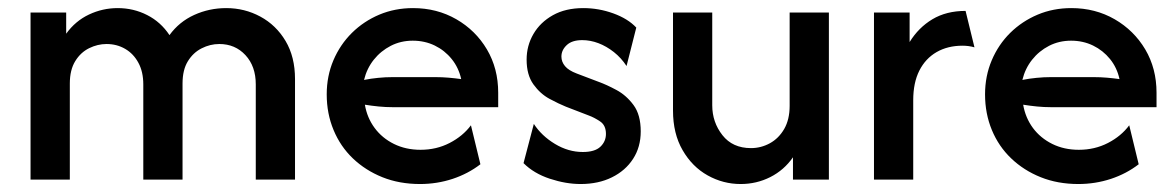

<svg xmlns="http://www.w3.org/2000/svg" viewBox="-20 -448 2932 479"><path d="M56.2 0V-416.7H145.1V-363.9Q168.1 -395.8 202.1 -411.8Q236.1 -427.8 273.6 -427.8Q313.2 -427.8 347.2 -410.4Q381.2 -393.1 402.8 -360.4Q427.1 -393.8 464.6 -410.8Q502.1 -427.8 544.4 -427.8Q590.3 -427.8 629.5 -406.6Q668.8 -385.4 692.4 -345.8Q716 -306.2 716 -250.7V0H618.1V-237.5Q618.1 -282.6 592.4 -310.4Q566.7 -338.2 527.1 -338.2Q504.2 -338.2 483 -327.4Q461.8 -316.7 448.6 -295.1Q435.4 -273.6 435.4 -239.6V0H337.5V-237.5Q337.5 -268.8 325.3 -291.3Q313.2 -313.9 292.4 -326Q271.5 -338.2 245.8 -338.2Q223.6 -338.2 202.4 -327.8Q181.2 -317.4 167.7 -295.5Q154.2 -273.6 154.2 -239.6V0Z M1027.8 11.1Q976.4 11.1 934 -5.9Q891.7 -22.9 860.4 -52.8Q829.2 -82.6 812.2 -123.6Q795.1 -164.6 795.1 -212.5Q795.1 -258.3 811.8 -297.6Q828.5 -336.8 858 -366Q887.5 -395.1 926.4 -411.5Q965.3 -427.8 1010.4 -427.8Q1070.1 -427.8 1118.4 -400Q1166.7 -372.2 1194.8 -324.7Q1222.9 -277.1 1222.9 -216.7V-180.6H959.7Q942.4 -180.6 925 -182.3Q907.6 -184 890.3 -186.8Q895.8 -154.2 914.6 -128.8Q933.3 -103.5 962.8 -88.9Q992.4 -74.3 1029.2 -74.3Q1068.8 -74.3 1101.7 -91.3Q1134.7 -108.3 1154.9 -135.4L1178.5 -38.2Q1147.9 -14.6 1109 -1.7Q1070.1 11.1 1027.8 11.1ZM888.2 -248.6Q905.6 -252.1 923.6 -253.8Q941.7 -255.6 959.7 -255.6H1066Q1083.3 -255.6 1099.3 -254.2Q1115.3 -252.8 1130.6 -250.7Q1124.3 -279.2 1106.9 -300.7Q1089.6 -322.2 1064.6 -334.4Q1039.6 -346.5 1009.7 -346.5Q979.9 -346.5 954.9 -333.7Q929.9 -320.8 912.5 -299Q895.1 -277.1 888.2 -248.6Z M1428.5 11.1Q1391.7 11.1 1351.7 -2.1Q1311.8 -15.3 1286.1 -41L1311.8 -138.9Q1331.2 -109 1364.6 -88.9Q1397.9 -68.8 1434 -68.8Q1463.9 -68.8 1477.8 -81.9Q1491.7 -95.1 1491.7 -113.9Q1491.7 -135.4 1477.1 -145.1Q1462.5 -154.9 1449.3 -159.7L1391.7 -181.9Q1374.3 -188.9 1351 -201.4Q1327.8 -213.9 1310.8 -237.5Q1293.8 -261.1 1293.8 -299.3Q1293.8 -334 1310.8 -363.2Q1327.8 -392.4 1359.4 -410.1Q1391 -427.8 1435.4 -427.8Q1473.6 -427.8 1510.1 -414.6Q1546.5 -401.4 1567.4 -379.2L1543.1 -283.3Q1529.9 -303.5 1511.5 -318.1Q1493.1 -332.6 1472.9 -340.3Q1452.8 -347.9 1432.6 -347.9Q1406.9 -347.9 1393.8 -335.4Q1380.6 -322.9 1380.6 -306.9Q1380.6 -293.8 1389.6 -283Q1398.6 -272.2 1418.8 -264.6L1473.6 -243.8Q1493.1 -236.8 1517.7 -223.6Q1542.4 -210.4 1560.4 -186.1Q1578.5 -161.8 1578.5 -120.1Q1578.5 -81.2 1559.4 -51.7Q1540.3 -22.2 1506.6 -5.6Q1472.9 11.1 1428.5 11.1Z M1827.8 11.1Q1784 11.1 1745.5 -10.4Q1706.9 -31.9 1683 -73.3Q1659 -114.6 1659 -172.2V-416.7H1756.9V-185.4Q1756.9 -143.1 1782.3 -110.8Q1807.6 -78.5 1853.5 -78.5Q1878.5 -78.5 1900.7 -90.6Q1922.9 -102.8 1936.5 -126.4Q1950 -150 1950 -184V-416.7H2047.9V0H1958.3V-55.6Q1936.1 -23.6 1901.7 -6.2Q1867.4 11.1 1827.8 11.1Z M2160.4 0V-416.7H2249.3V-343.1Q2271.5 -379.2 2306.2 -400Q2341 -420.8 2388.9 -420.8L2411.1 -329.9Q2404.2 -331.9 2396.5 -333Q2388.9 -334 2381.2 -334Q2344.4 -334 2316.7 -318.1Q2288.9 -302.1 2273.6 -271.9Q2258.3 -241.7 2258.3 -197.9V0Z M2670.1 11.1Q2618.8 11.1 2576.4 -5.9Q2534 -22.9 2502.8 -52.8Q2471.5 -82.6 2454.5 -123.6Q2437.5 -164.6 2437.5 -212.5Q2437.5 -258.3 2454.2 -297.6Q2470.8 -336.8 2500.3 -366Q2529.9 -395.1 2568.8 -411.5Q2607.6 -427.8 2652.8 -427.8Q2712.5 -427.8 2760.8 -400Q2809 -372.2 2837.2 -324.7Q2865.3 -277.1 2865.3 -216.7V-180.6H2602.1Q2584.7 -180.6 2567.4 -182.3Q2550 -184 2532.6 -186.8Q2538.2 -154.2 2556.9 -128.8Q2575.7 -103.5 2605.2 -88.9Q2634.7 -74.3 2671.5 -74.3Q2711.1 -74.3 2744.1 -91.3Q2777.1 -108.3 2797.2 -135.4L2820.8 -38.2Q2790.3 -14.6 2751.4 -1.7Q2712.5 11.1 2670.1 11.1ZM2530.6 -248.6Q2547.9 -252.1 2566 -253.8Q2584 -255.6 2602.1 -255.6H2708.3Q2725.7 -255.6 2741.7 -254.2Q2757.6 -252.8 2772.9 -250.7Q2766.7 -279.2 2749.3 -300.7Q2731.9 -322.2 2706.9 -334.4Q2681.9 -346.5 2652.1 -346.5Q2622.2 -346.5 2597.2 -333.7Q2572.2 -320.8 2554.9 -299Q2537.5 -277.1 2530.6 -248.6Z"/></svg>

Font: Afacad Flux Medium
Style: Regular
Weight: 500
Designer: Kristian Moeller
Foundry: Dicotype
Version: Version 1.100